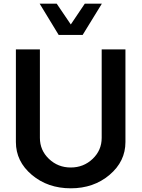

<svg xmlns="http://www.w3.org/2000/svg" viewBox="-20 -1020 774 1050"><path d="M196.8 -1000H290L367.2 -886.2L443.8 -1000H537.1L432.1 -829.1H300.8ZM367.2 9.8Q241.2 9.8 154.1 -63.7Q66.9 -137.2 66.9 -243.2V-750H198.2V-266.1Q198.2 -198.2 247.6 -151.1Q296.9 -104 366.9 -104Q437 -104 486.6 -151.1Q536.1 -198.2 536.1 -266.1V-750H666V-243.2Q666 -137.2 579.1 -63.7Q492.2 9.8 367.2 9.8Z"/></svg>

Font: Oakes Grotesk
Style: SemiBold
Weight: 600
Designer: Samuel Oakes
Foundry: Samuel Oakes
Version: Version 1.0 | wf-rip DC20170320